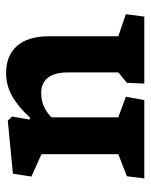

<svg xmlns="http://www.w3.org/2000/svg" viewBox="47 -533 486 620"><g transform="rotate(-90 290.0 -223.0)"><path d="M287.6 -59.6 221.2 -84V-299.8Q254.4 -333 300.3 -333Q331.1 -333 348.6 -311.8Q366.2 -290.5 366.2 -245.6V-84L332.5 -56.2L330.1 0H546.4L554.2 -59.6L482.9 -84V-306.6Q482.9 -376 451.7 -411.1Q420.4 -446.3 363.8 -446.3Q323.2 -446.3 288.1 -425.8Q252.9 -405.3 220.2 -369.1L213.9 -370.6L223.6 -426.8L210.4 -440.9L39.1 -424.3L29.8 -364.7L102.1 -332V-84L30.8 -56.2L23.9 0H276.9Z"/></g></svg>

Font: Neuton
Style: Bold
Weight: 700
Designer: Brian M Zick
Foundry: Brian M Zick
Version: Version 1.560